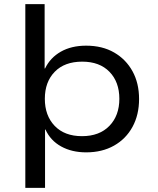

<svg xmlns="http://www.w3.org/2000/svg" viewBox="-20 -725 759 925"><path d="M102 180V-705H195V-395H197Q222 -447 273 -476Q324 -505 395 -505Q473 -505 530 -472Q587 -439 618.5 -381.5Q650 -324 650 -248Q650 -172 618.5 -114Q587 -56 529.5 -23.5Q472 9 395 9Q326 9 274.5 -19.5Q223 -48 199 -101H197V180ZM375 -69Q459 -69 507 -118.5Q555 -168 555 -249Q555 -330 507.5 -379Q460 -428 376 -428Q291 -428 243.5 -379Q196 -330 196 -249Q196 -168 243.5 -118.5Q291 -69 375 -69Z"/></svg>

Font: Nunito Sans 7pt SemiExpanded
Style: Regular
Weight: 400
Width: 6
Designer: Vernon Adams
Foundry: Vernon Adams
Version: Version 3.101;gftools[0.9.27]